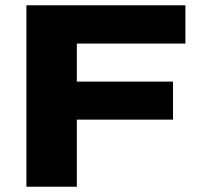

<svg xmlns="http://www.w3.org/2000/svg" viewBox="-20 -707 760 727"><path d="M80 0V-687H682V-542H271V-398H635V-254H271V0Z"/></svg>

Font: Archivo SemiExpanded ExtraBold
Style: Regular
Weight: 800
Width: 6
Designer: Hector Gatti
Foundry: Omnibus-Type
Version: Version 2.001; ttfautohint (v1.8.3)